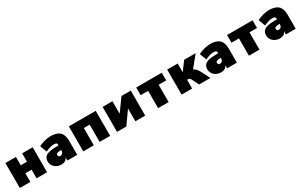

<svg xmlns="http://www.w3.org/2000/svg" viewBox="217 -1892 5137 3286"><g transform="rotate(-30 2785.5 -248.5)"><path d="M68 -494H276V-329H399V-494H607V0H399V-171H276V0H68Z M1203 -276V0H1009V-64Q997 -30 966 -10.5Q935 9 890 9Q838 9 796.5 -12Q755 -33 731 -70.5Q707 -108 707 -155Q708 -208 735 -239.5Q762 -271 821 -285.5Q880 -300 979 -300H1007V-306Q1007 -336 992.5 -346Q978 -356 938 -356Q907 -356 861 -342.5Q815 -329 778 -309L727 -444Q772 -470 840 -488Q908 -506 963 -506Q1087 -506 1145 -450.5Q1203 -395 1203 -276ZM1007 -202V-209H991Q904 -209 904 -169Q904 -151 914 -139.5Q924 -128 941 -128Q970 -128 988.5 -148Q1007 -168 1007 -202Z M1322 -494H1853V0H1645V-342H1530V0H1322Z M1989 -494H2183V-246L2362 -494H2546V0H2352V-253L2173 0H1989Z M2801 -342H2653V-494H3158V-342H3009V0H2801Z M3751 -164 3833 0H3612L3547 -129Q3537 -150 3524 -161.5Q3511 -173 3481 -173H3473V0H3265V-494H3473V-322L3601 -494H3828L3651 -276Q3657 -272 3678 -257.5Q3699 -243 3715.5 -221.5Q3732 -200 3751 -164Z M4358 -276V0H4164V-64Q4152 -30 4121 -10.5Q4090 9 4045 9Q3993 9 3951.5 -12Q3910 -33 3886 -70.5Q3862 -108 3862 -155Q3863 -208 3890 -239.5Q3917 -271 3976 -285.5Q4035 -300 4134 -300H4162V-306Q4162 -336 4147.5 -346Q4133 -356 4093 -356Q4062 -356 4016 -342.5Q3970 -329 3933 -309L3882 -444Q3927 -470 3995 -488Q4063 -506 4118 -506Q4242 -506 4300 -450.5Q4358 -395 4358 -276ZM4162 -202V-209H4146Q4059 -209 4059 -169Q4059 -151 4069 -139.5Q4079 -128 4096 -128Q4125 -128 4143.5 -148Q4162 -168 4162 -202Z M4596 -342H4448V-494H4953V-342H4804V0H4596Z M5520 -276V0H5326V-64Q5314 -30 5283 -10.5Q5252 9 5207 9Q5155 9 5113.5 -12Q5072 -33 5048 -70.5Q5024 -108 5024 -155Q5025 -208 5052 -239.5Q5079 -271 5138 -285.5Q5197 -300 5296 -300H5324V-306Q5324 -336 5309.5 -346Q5295 -356 5255 -356Q5224 -356 5178 -342.5Q5132 -329 5095 -309L5044 -444Q5089 -470 5157 -488Q5225 -506 5280 -506Q5404 -506 5462 -450.5Q5520 -395 5520 -276ZM5324 -202V-209H5308Q5221 -209 5221 -169Q5221 -151 5231 -139.5Q5241 -128 5258 -128Q5287 -128 5305.5 -148Q5324 -168 5324 -202Z"/></g></svg>

Font: Nunito Sans Heavy
Style: Regular
Weight: 400
Designer: Vernon Adams
Foundry: Vernon Adams
Version: Version 2.500